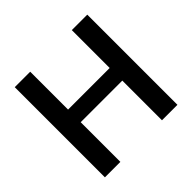

<svg xmlns="http://www.w3.org/2000/svg" viewBox="-172 -877 1054 1054"><g transform="rotate(-45 355.5 -350.0)"><path d="M517 0V-700H637V0ZM74 0V-700H194V0ZM176 -308V-406H539V-308Z"/></g></svg>

Font: DM Sans 10pt SemiBold
Style: Regular
Weight: 600
Version: Version 4.004;gftools[0.9.30]